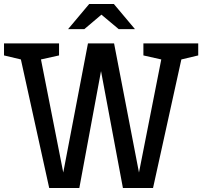

<svg xmlns="http://www.w3.org/2000/svg" viewBox="-24 -936 1007 956"><path d="M80 -640 -4 -660V-720H270V-660L180 -640L291 -77L414 -720H544L668 -77L779 -640L690 -660V-720H963V-660L879 -640L738 0H588L479 -582L371 0H221ZM648 -791H567L481 -863L396 -791H315L420 -916H543Z"/></svg>

Font: HermeneusOne
Style: Regular
Weight: 400
Designer: Rodrigo Fuenzalida, Pablo Impallari
Foundry: Pablo Impallari, Rodrigo Fuenzalida
Version: Version 1.000; ttfautohint (v0.8) -G 200 -r 50